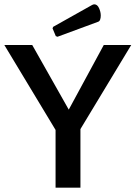

<svg xmlns="http://www.w3.org/2000/svg" viewBox="-32 -868 627 888"><path d="M-12 -660H117L286 -361L448 -660H575L340 -271V0H225V-267ZM226 -701 211 -737 214 -744 394 -845Q400 -848 404 -848Q418 -848 426 -830.5Q434 -813 434 -796Q434 -785 431 -777Q428 -769 421 -767L234 -698Z"/></svg>

Font: Quattrocento Sans
Style: Bold
Weight: 700
Designer: Pablo Impallari
Foundry: Pablo Impallari, Igino Marini, Brenda Gallo
Version: Version 2.000